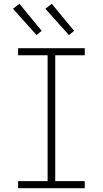

<svg xmlns="http://www.w3.org/2000/svg" viewBox="-20 -988 540 1008"><path d="M75 0V-37H230V-698H75V-735H425V-698H270V-37H425V0ZM342 -804 218 -942 252 -968 369 -826ZM172 -804 48 -942 82 -968 199 -826Z"/></svg>

Font: Iosevka Curly Extralight
Style: Regular
Weight: 200
Monospace: yes
Designer: Belleve Invis
Foundry: Belleve Invis
Version: Version 22.1.2; ttfautohint (v1.8.4)